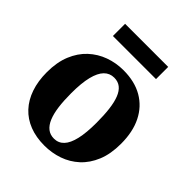

<svg xmlns="http://www.w3.org/2000/svg" viewBox="-207 -869 1008 1008"><g transform="rotate(45 297.0 -365.0)"><path d="M26 -271Q26 -345 48.5 -399.8Q71 -454.5 110 -490.8Q149 -527 199 -545Q249 -563 304 -563Q387 -563 445.8 -529Q504.5 -495 536 -432Q567.5 -369 567.5 -280.5Q567.5 -205 544.8 -150Q522 -95 483 -59.2Q444 -23.5 394 -6.2Q344 11 289 11Q227.5 11 178.8 -8Q130 -27 96 -63.5Q62 -100 44 -152.5Q26 -205 26 -271ZM299 -50.5Q332 -50.5 354 -73.8Q376 -97 387.2 -145Q398.5 -193 398.5 -268Q398.5 -323.5 393.2 -366.8Q388 -410 376.2 -440Q364.5 -470 345 -485.5Q325.5 -501 297 -501Q264 -501 241.2 -478Q218.5 -455 206.5 -407Q194.5 -359 194.5 -283Q194.5 -227.5 200.2 -184.2Q206 -141 218.5 -111.2Q231 -81.5 250.8 -66Q270.5 -50.5 299 -50.5ZM457 -741V-650.5H137V-741Z"/></g></svg>

Font: Merriweather 36pt ExtraBold
Style: Regular
Weight: 800
Designer: Eben Sorkin
Foundry: Eben Sorkin
Version: Version 2.100